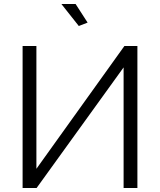

<svg xmlns="http://www.w3.org/2000/svg" viewBox="-20 -940 800 960"><path d="M93 0V-710H162V-96L602 -710H667V0H598V-603L163 0ZM287 -920H358L418 -827L374 -810Z"/></svg>

Font: Raleway
Style: Regular
Weight: 400
Designer: Matt McInerney, Pablo Impallari, Rodrigo Fuenzalida
Foundry: Matt McInerney, Pablo Impallari, Rodrigo Fuenzalida
Version: Version 4.101;RELEASE